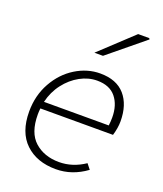

<svg xmlns="http://www.w3.org/2000/svg" viewBox="-148 -901 859 1011"><g transform="rotate(20 281.0 -395.5)"><path d="M50 -225Q50 -315 90.5 -387.5Q131 -460 196.5 -500.5Q262 -541 334 -541Q426 -541 473 -487Q520 -433 520 -340Q520 -303 507 -260H100Q98 -240 98 -226Q98 -123 151.5 -75.5Q205 -28 288 -28Q364 -28 432 -74L455 -45Q376 13 285 13Q178 13 114 -48Q50 -109 50 -225ZM469 -299Q472 -322 472 -344Q472 -414 437 -457Q402 -500 332 -500Q283 -500 236.5 -474.5Q190 -449 155 -403.5Q120 -358 106 -299ZM450 -804H512L516 -798L315 -633H267Z"/></g></svg>

Font: Nebula Sans Light
Style: Regular
Weight: 300
Italic angle: -9°
Designer: Paul D. Hunt for Adobe (as Source Sans)
Foundry: Nebula Entertainment & Broadcasting LLC
Version: Version 1.010